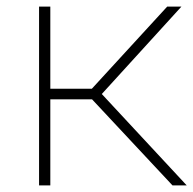

<svg xmlns="http://www.w3.org/2000/svg" viewBox="-20 -560 584 580"><path d="M98 0V-540H132V-292H257.5L485 -540H528L287.5 -276L544 0H501L258 -260H132V0Z"/></svg>

Font: Encode Sans Exp Th
Style: Regular
Weight: 100
Width: 7
Designer: Multiple Designers
Foundry: Impallari Type
Version: Version 3.002; ttfautohint (v1.8.3) -l 8 -r 50 -G 200 -x 14 